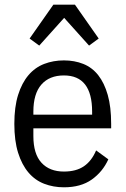

<svg xmlns="http://www.w3.org/2000/svg" viewBox="-20 -785 535 817"><path d="M252 12Q207 12 168 -3Q129 -18 101 -51Q73 -84 57 -135Q41 -186 41 -258Q41 -330 57 -381Q73 -432 101 -465Q129 -498 168 -513Q207 -528 252 -528Q297 -528 334.5 -513Q372 -498 398 -465Q424 -432 438.5 -381Q453 -330 453 -258V-239H122V-206Q122 -130 156.5 -92.5Q191 -55 252 -55Q304 -55 337 -77.5Q370 -100 389 -145L441 -107Q417 -54 370.5 -21Q324 12 252 12ZM252 -464Q190 -464 156 -425Q122 -386 122 -310V-297H372V-310Q372 -464 252 -464ZM299 -765 400 -621 359 -591 253 -709 147 -591 106 -621 207 -765Z"/></svg>

Font: IBM Plex Sans Condensed
Style: Regular
Weight: 400
Width: 3
Designer: Mike Abbink, Paul van der Laan, Pieter van Rosmalen
Foundry: Bold Monday
Version: Version 1.1